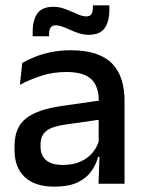

<svg xmlns="http://www.w3.org/2000/svg" viewBox="-20 -689 541 720"><path d="M349.5 0 353.5 -116 350 -131V-285L350.5 -309.5Q350.5 -366 321.8 -392.5Q293 -419 229.5 -419Q178 -419 134 -404.5Q90 -390 54.5 -371L63.5 -453Q83.5 -464.5 110.5 -475.5Q137.5 -486.5 171.5 -493.5Q205.5 -500.5 246 -500.5Q301.5 -500.5 340 -487.2Q378.5 -474 402 -449Q425.5 -424 436.2 -389Q447 -354 447 -311V0ZM184 11Q111.5 11 73 -24.8Q34.5 -60.5 34.5 -126.5V-141.5Q34.5 -211.5 77.8 -245.2Q121 -279 214 -292L361 -313L366.5 -242L225.5 -222Q175 -215 153.5 -197.8Q132 -180.5 132 -147V-140Q132 -106.5 152.8 -88.5Q173.5 -70.5 216 -70.5Q255 -70.5 283 -83.5Q311 -96.5 328.5 -118.2Q346 -140 352.5 -166.5L366 -101H348Q340 -71 321.5 -45.5Q303 -20 269.8 -4.5Q236.5 11 184 11ZM312.5 -558.5Q294.5 -558.5 277.5 -563.8Q260.5 -569 244.8 -576.2Q229 -583.5 215 -588.8Q201 -594 189 -594Q175.5 -594 169.8 -585.5Q164 -577 164 -560V-553H102.5V-570Q102.5 -613.5 120.2 -638.5Q138 -663.5 180.5 -663.5Q199 -663.5 216 -658Q233 -652.5 248.5 -645.5Q264 -638.5 277.8 -633Q291.5 -627.5 303.5 -627.5Q317.5 -627.5 323 -636.2Q328.5 -645 328.5 -662V-669H390V-651.5Q390 -607.5 372.2 -583Q354.5 -558.5 312.5 -558.5Z"/></svg>

Font: Anek Gujarati Medium Medium
Style: Regular
Weight: 500
Version: Version 1.003